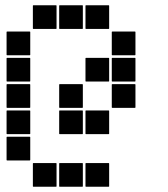

<svg xmlns="http://www.w3.org/2000/svg" viewBox="-20 -715 640 730"><path d="M307 -695H393Q395 -695 395 -693V-607Q395 -605 393 -605H307Q305 -605 305 -607V-693Q305 -695 307 -695ZM207 -695H293Q295 -695 295 -693V-607Q295 -605 293 -605H207Q205 -605 205 -607V-693Q205 -695 207 -695ZM107 -695H193Q195 -695 195 -693V-607Q195 -605 193 -605H107Q105 -605 105 -607V-693Q105 -695 107 -695ZM407 -595H493Q495 -595 495 -593V-507Q495 -505 493 -505H407Q405 -505 405 -507V-593Q405 -595 407 -595ZM7 -595H93Q95 -595 95 -593V-507Q95 -505 93 -505H7Q5 -505 5 -507V-593Q5 -595 7 -595ZM407 -495H493Q495 -495 495 -493V-407Q495 -405 493 -405H407Q405 -405 405 -407V-493Q405 -495 407 -495ZM307 -495H393Q395 -495 395 -493V-407Q395 -405 393 -405H307Q305 -405 305 -407V-493Q305 -495 307 -495ZM7 -495H93Q95 -495 95 -493V-407Q95 -405 93 -405H7Q5 -405 5 -407V-493Q5 -495 7 -495ZM407 -395H493Q495 -395 495 -393V-307Q495 -305 493 -305H407Q405 -305 405 -307V-393Q405 -395 407 -395ZM207 -395H293Q295 -395 295 -393V-307Q295 -305 293 -305H207Q205 -305 205 -307V-393Q205 -395 207 -395ZM7 -395H93Q95 -395 95 -393V-307Q95 -305 93 -305H7Q5 -305 5 -307V-393Q5 -395 7 -395ZM307 -295H393Q395 -295 395 -293V-207Q395 -205 393 -205H307Q305 -205 305 -207V-293Q305 -295 307 -295ZM207 -295H293Q295 -295 295 -293V-207Q295 -205 293 -205H207Q205 -205 205 -207V-293Q205 -295 207 -295ZM7 -295H93Q95 -295 95 -293V-207Q95 -205 93 -205H7Q5 -205 5 -207V-293Q5 -295 7 -295ZM7 -195H93Q95 -195 95 -193V-107Q95 -105 93 -105H7Q5 -105 5 -107V-193Q5 -195 7 -195ZM307 -95H393Q395 -95 395 -93V-7Q395 -5 393 -5H307Q305 -5 305 -7V-93Q305 -95 307 -95ZM207 -95H293Q295 -95 295 -93V-7Q295 -5 293 -5H207Q205 -5 205 -7V-93Q205 -95 207 -95ZM107 -95H193Q195 -95 195 -93V-7Q195 -5 193 -5H107Q105 -5 105 -7V-93Q105 -95 107 -95Z"/></svg>

Font: Pixel Panel Black
Style: Regular
Weight: 900
Monospace: yes
Designer: Óliver Lalan
Foundry: Óliver Lalan
Version: Version 1.000; ttfautohint (v1.8.4.7-5d5b-dirty);gftools[0.9